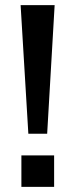

<svg xmlns="http://www.w3.org/2000/svg" viewBox="-20 -725 293 745"><path d="M90 -206 60 -705H192L163 -206ZM63 0V-122H190V0Z"/></svg>

Font: Nunito Sans 9pt SemiBold
Style: Regular
Weight: 600
Version: Version 3.101;gftools[0.9.27]